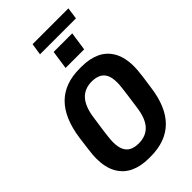

<svg xmlns="http://www.w3.org/2000/svg" viewBox="-302 -1104 1205 1205"><g transform="rotate(-45 300.5 -501.5)"><path d="M258 10Q187 10 134.5 -15Q82 -40 53 -92Q24 -144 24 -224Q24 -238 25.5 -256Q27 -274 31 -306Q35 -338 42 -390Q64 -544 140.5 -620Q217 -696 350 -696H367Q438 -696 490.5 -671.5Q543 -647 572 -595Q601 -543 601 -462Q601 -449 599.5 -430.5Q598 -412 594 -380Q590 -348 582 -295Q562 -142 485 -66Q408 10 275 10ZM279 -101Q345 -101 382.5 -142Q420 -183 431 -268Q440 -328 444.5 -364.5Q449 -401 451.5 -420.5Q454 -440 454.5 -450Q455 -460 455 -466Q455 -511 442 -536.5Q429 -562 404.5 -573.5Q380 -585 346 -585Q282 -585 244.5 -544Q207 -503 195 -419Q186 -359 181 -322.5Q176 -286 174 -266Q172 -246 171.5 -236.5Q171 -227 171 -220Q171 -177 184 -150.5Q197 -124 221.5 -112.5Q246 -101 279 -101ZM237 -935 249 -1013H567L556 -935ZM290 -761 308 -885H473L455 -761Z"/></g></svg>

Font: Chivo Mono Medium SemiBold
Style: Italic
Weight: 600
Italic angle: -8.05°
Monospace: yes
Version: Version 1.008